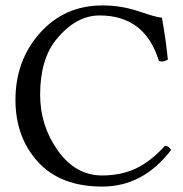

<svg xmlns="http://www.w3.org/2000/svg" viewBox="-20 -678 676 708"><path d="M37 -310Q37 -455 127.5 -556.5Q218 -658 358 -658Q428 -658 494 -635.5Q560 -613 577 -613Q592 -530 599 -458Q585 -451 577 -451Q574 -451 566 -453Q515 -621 347 -621Q260 -621 187 -532Q128 -458 128 -329Q128 -214 193.5 -122.5Q259 -31 356 -31Q426 -31 480.5 -56.5Q535 -82 588 -140Q603 -140 611 -125Q508 10 357 10Q203 10 120 -81Q37 -172 37 -310Z"/></svg>

Font: Triodion Unicode
Style: Normal
Weight: 400
Version: Version 1.1